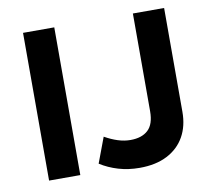

<svg xmlns="http://www.w3.org/2000/svg" viewBox="-79 -790 996 896"><g transform="rotate(-10 419.0 -342.5)"><path d="M85.5 0V-700H233.5V0ZM513 15Q459 15 412.2 1Q365.5 -13 327 -37.5L372 -157.5Q404 -139.5 434 -130Q464 -120.5 493 -120.5Q547 -120.5 576.5 -148Q606 -175.5 606 -237V-700H754V-208Q754 -141 726 -91Q698 -41 644 -13Q590 15 513 15Z"/></g></svg>

Font: Geologica SemiBold
Style: Regular
Weight: 600
Designer: Sindre Bremnes, Frode Helland
Foundry: Monokrom Skriftforlag AS
Version: Version 1.010;gftools[0.9.28]